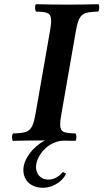

<svg xmlns="http://www.w3.org/2000/svg" viewBox="-20 -667 492 912"><path d="M185 225C220 225 271 205 294 158L279 150C260 171 239 186 209 186C173 186 151 159 151 127C151 76 206 1 286 1C303 1.3 319.9 1.6 338 2C345 -4 344 -27 339 -33C285.5 -35.3 265.8 -37 265.8 -77C265.8 -88.6 267.7 -103.3 271 -122L341 -523C356 -606 375 -609 446 -612C453 -618 453 -641 448 -647C399 -646 358 -645 301 -645C242 -645 201 -646 151 -647C144 -641 146 -618 151 -612C204.9 -609.7 223 -608 223 -567C223 -555.5 221.2 -541.1 218 -523L148 -122C133 -39 113 -36 42 -33C35 -27 36 -4 41 2C90 1 131 0 188 0H193C131.8 33.2 91 92 91 140C91 194 131 225 185 225Z"/></svg>

Font: Linux Libertine O
Style: Bold Italic
Weight: 700
Italic angle: -11.5°
Designer: Philipp H. Poll
Foundry: Philipp H. Poll
Version: Version 4.1.0